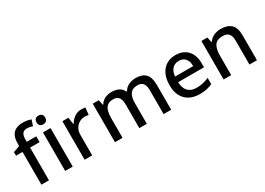

<svg xmlns="http://www.w3.org/2000/svg" viewBox="-6 -1542 3218 2328"><g transform="rotate(-30 1602.5 -377.5)"><path d="M346 -458H213V0H107V-458H16V-508L107 -541V-575Q107 -644 128.5 -685.5Q150 -727 190 -746Q230 -765 287 -765Q322 -765 351 -759Q380 -753 400 -746L373 -665Q357 -670 336 -674.5Q315 -679 292 -679Q252 -679 232.5 -653Q213 -627 213 -574V-539H346Z M546 -539V0H440V-539ZM494 -744Q518 -744 536 -730Q554 -716 554 -683Q554 -651 536 -636.5Q518 -622 494 -622Q468 -622 450.5 -636.5Q433 -651 433 -683Q433 -716 450.5 -730Q468 -744 494 -744Z M978 -549Q992 -549 1009 -547.5Q1026 -546 1037 -544L1026 -445Q1015 -448 1000 -450Q985 -452 972 -452Q942 -452 914.5 -440.5Q887 -429 865 -407.5Q843 -386 830.5 -355Q818 -324 818 -284V0H712V-539H796L810 -443H814Q831 -472 855 -496Q879 -520 910 -534.5Q941 -549 978 -549Z M1741 -549Q1832 -549 1878 -502Q1924 -455 1924 -351V0H1818V-337Q1818 -399 1793.5 -430.5Q1769 -462 1717 -462Q1645 -462 1614 -417.5Q1583 -373 1583 -289V0H1478V-337Q1478 -378 1466.5 -406Q1455 -434 1433 -448Q1411 -462 1376 -462Q1326 -462 1297 -440Q1268 -418 1255.5 -375.5Q1243 -333 1243 -272V0H1137V-539H1221L1236 -467H1242Q1259 -495 1283.5 -513Q1308 -531 1338 -540Q1368 -549 1400 -549Q1461 -549 1503 -527.5Q1545 -506 1564 -462H1572Q1598 -507 1644 -528Q1690 -549 1741 -549Z M2298 -549Q2369 -549 2420 -519.5Q2471 -490 2498.5 -435Q2526 -380 2526 -305V-247H2164Q2166 -164 2207.5 -120Q2249 -76 2324 -76Q2376 -76 2416.5 -85.5Q2457 -95 2500 -114V-26Q2460 -8 2418.5 1Q2377 10 2320 10Q2242 10 2182 -21Q2122 -52 2088.5 -113.5Q2055 -175 2055 -265Q2055 -356 2085.5 -419Q2116 -482 2170.5 -515.5Q2225 -549 2298 -549ZM2298 -467Q2241 -467 2206.5 -430Q2172 -393 2166 -325H2420Q2420 -367 2407 -399Q2394 -431 2367 -449Q2340 -467 2298 -467Z M2931 -549Q3025 -549 3075 -502Q3125 -455 3125 -351V0H3020V-336Q3020 -399 2993.5 -430.5Q2967 -462 2909 -462Q2827 -462 2795.5 -413Q2764 -364 2764 -272V0H2658V-539H2742L2757 -467H2763Q2781 -495 2807 -513Q2833 -531 2865 -540Q2897 -549 2931 -549Z"/></g></svg>

Font: Noto Sans Devanagari Medium
Style: Regular
Weight: 500
Version: Version 2.003